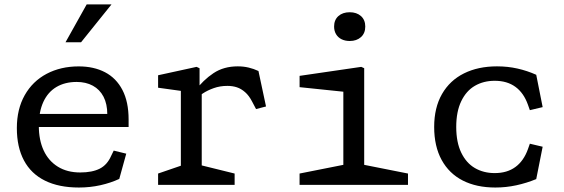

<svg xmlns="http://www.w3.org/2000/svg" viewBox="-20 -826 2520 858"><path d="M55.3 -253.7Q55.3 -338.2 90.4 -400.5Q125.5 -462.8 188.3 -496.1Q251.2 -529.3 331.8 -529.3Q399.2 -529.3 449.3 -503.2Q499.5 -477 527.1 -424Q554.7 -371 554.7 -292.3V-258.5H135.3V-316.8H481L459.5 -294.7V-314.7Q459.5 -361.2 442.7 -393.7Q425.8 -426.2 394.9 -443Q364 -459.8 322.8 -459.8Q270.3 -459.8 232.2 -437.3Q194.2 -414.8 173.8 -370.8Q153.5 -326.7 153.5 -263.7Q153.5 -200.3 175.2 -153.5Q197 -106.7 238.7 -81Q280.3 -55.3 338.5 -55.3Q392.2 -55.3 425.7 -72.3Q459.2 -89.3 476.7 -129.5L488.2 -153L544.2 -139.3L513 -26.5Q474.8 -8.7 428.6 1.7Q382.3 12 332.7 12Q243 12 180.9 -18.8Q118.8 -49.5 87.1 -109Q55.3 -168.5 55.3 -253.7ZM478.2 -806.2H367.3L272.8 -637.2H342.3Z M686.5 -50.5 808.3 -92.3 788.2 -53.5V-448.3L814.3 -416.3L686.5 -434V-489.7L858.5 -527.2L871.8 -521V-432.7L881.5 -425.7V-50.7L859.2 -92.3L1028.5 -50.5V0H686.5ZM996.2 -442.2Q963.3 -442.2 935.2 -432.2Q907.2 -422.2 886.8 -408.7Q866.5 -395.2 844 -377L850.5 -418.8Q888.3 -468.7 934.1 -499.1Q979.8 -529.5 1042.3 -529.5Q1068 -529.5 1090.9 -524.1Q1113.8 -518.7 1135 -508.7L1168.8 -350.2L1124.2 -338.7L1106.8 -371.7Q1093 -398.7 1075.2 -414.2Q1057.5 -429.7 1038.4 -435.9Q1019.3 -442.2 996.2 -442.2Z M1318.7 -50.5 1536.7 -93.8 1514.3 -52.2V-445.5L1540.3 -413.5L1318.8 -436.5V-487L1594.3 -527.2L1607.5 -521.2V-52.2L1585.2 -93.8L1803.2 -50.5V0H1318.7ZM1473 -707.3Q1473 -737 1492.2 -754.2Q1511.5 -771.3 1542.7 -771.3Q1573.8 -771.3 1593.1 -754.2Q1612.3 -737 1612.3 -707.3Q1612.3 -677.5 1593.1 -660.2Q1573.8 -642.8 1542.7 -642.8Q1522.2 -642.8 1506.4 -650.6Q1490.7 -658.3 1481.8 -673.1Q1473 -687.8 1473 -707.3Z M1920.2 -258.8Q1920.2 -344.8 1955.2 -405.8Q1990.2 -466.7 2053.5 -498.1Q2116.8 -529.5 2201 -529.5Q2248.7 -529.5 2292.4 -519.7Q2336.2 -509.8 2376.3 -491.8L2405 -347.3L2347.8 -333.7L2339.2 -358Q2320.5 -410.7 2283.4 -437.8Q2246.3 -465 2190.7 -465Q2141 -465 2102.2 -442.6Q2063.5 -420.2 2041.2 -373.8Q2018.8 -327.3 2018.8 -258.8Q2018.8 -190.2 2041.2 -143.8Q2063.5 -97.5 2102.2 -75Q2141 -52.5 2190.7 -52.5Q2246.2 -52.5 2283.2 -79.7Q2320.3 -106.8 2339.2 -159.5L2347.8 -183.8L2405 -170.3L2376.3 -25.7Q2333.3 -8 2287.4 2Q2241.5 12 2193.5 12Q2109.3 12 2048.1 -19.2Q1986.8 -50.5 1953.5 -111.4Q1920.2 -172.3 1920.2 -258.8Z"/></svg>

Font: Monaspace Xenon Var ExtraLight
Style: Regular
Weight: 200
Designer: Riley Cran and the Lettermatic Team
Version: Version 1.200 (Monaspace Xenon Var)